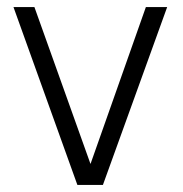

<svg xmlns="http://www.w3.org/2000/svg" viewBox="-20 -521 516 541"><path d="M18 -501 198 0H270L451 -501H391L235 -59L77 -501Z"/></svg>

Font: AdventPro_ExpandedRegular
Style: ExpandedRegular
Weight: 400
Width: 7
Designer: VivaRado, Andreas Kalpakidis
Foundry: VivaRado, Andreas Kalpakidis
Version: Version 3.000